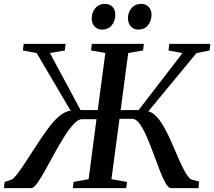

<svg xmlns="http://www.w3.org/2000/svg" viewBox="-46 -969 1104 989"><path d="M-26 0 -22 -32 14 -43.5Q25 -50 39.8 -68.8Q54.5 -87.5 72.8 -114.8Q91 -142 111 -173Q136.5 -212 162 -250.8Q187.5 -289.5 213 -322Q238.5 -354.5 264.8 -375.2Q291 -396 318 -398.5L143 -695.5L72 -709L76 -743H292L288 -709L211 -696L369 -402H457.5L496.5 -696L423 -709L427 -743H695L691 -709L614.5 -696L575.5 -402H668L894 -695.5L822 -709L826 -743H1037.5L1033.5 -709L966 -695.5L718.5 -396Q740.5 -389.5 759 -370Q777.5 -350.5 794.2 -322.2Q811 -294 826.2 -260.8Q841.5 -227.5 856 -193.5Q867.5 -166.5 878.5 -141.8Q889.5 -117 900 -97Q910.5 -77 920 -63.5Q929.5 -50 938.5 -45L979.5 -33.5L976.5 0H834.5Q821.5 0 806.8 -25.8Q792 -51.5 776.5 -92.2Q761 -133 744.2 -178.5Q727.5 -224 709.8 -264.8Q692 -305.5 673.5 -331.2Q655 -357 635.5 -357H569.5L528 -46L608.5 -32L604 0H329.5L333 -32L410.5 -46L451 -355H376.5Q356.5 -355 332.8 -329.2Q309 -303.5 283.8 -263.2Q258.5 -223 233.8 -177.5Q209 -132 186.5 -91.5Q164 -51 145.8 -25.5Q127.5 0 115.5 0ZM479 -816.5Q456 -816.5 441 -833Q426 -849.5 426.5 -875.5Q427 -906.5 445.5 -927.8Q464 -949 493 -949Q520.5 -949 534.5 -932.8Q548.5 -916.5 548 -893Q547.5 -860 529.2 -838.2Q511 -816.5 479 -816.5ZM665.5 -816.5Q642.5 -816.5 627.8 -833Q613 -849.5 613 -875.5Q613.5 -906.5 632 -927.8Q650.5 -949 679.5 -949Q706.5 -949 720.5 -932.8Q734.5 -916.5 734.5 -893Q734 -860 715.8 -838.2Q697.5 -816.5 665.5 -816.5Z"/></svg>

Font: Merriweather 72pt Medium
Style: Italic
Weight: 500
Italic angle: -7.8°
Version: Version 2.101